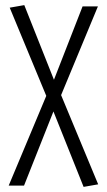

<svg xmlns="http://www.w3.org/2000/svg" viewBox="-20 -535 420 751"><path d="M14 191 161 -160 18 -505 75 -515 191 -223 303 -510H363L219 -163L364 186L307 196L189 -99L74 191Z"/></svg>

Font: Radio Canada Condensed Light
Style: Regular
Weight: 300
Width: 3
Designer: Charles Daoud, Etienne Aubert Bonn, Alexandre Saumier Demers, Jacques Le Bailly
Foundry: Radio-Canada
Version: Version 2.104; ttfautohint (v1.8.4.7-5d5b);gftools[0.9.28.de